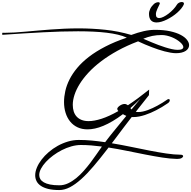

<svg xmlns="http://www.w3.org/2000/svg" viewBox="-20 -1200 1922 1931"><path d="M1665.5 -200.7Q1671.4 -203.6 1676.3 -203.6Q1681.6 -203.6 1684.6 -200Q1687.5 -196.3 1687.5 -190.9Q1687.5 -184.1 1682.1 -175.5Q1676.8 -167 1665.5 -160.2Q1637.2 -140.6 1608.6 -123.5Q1580.1 -106.4 1550.3 -91.3Q1524.9 -78.1 1496.6 -65.9Q1468.3 -53.7 1438.7 -43.9Q1409.2 -34.2 1379.2 -28.3Q1349.1 -22.5 1320.8 -22.5Q1316.9 -22.5 1312.7 -22.5Q1308.6 -22.5 1304.7 -22.9Q1275.9 14.6 1255.9 40.5Q1235.8 66.4 1220.9 86.2Q1206.1 106 1194.3 121.6Q1182.6 137.2 1169.9 154.1Q1157.2 170.9 1141.8 191.4Q1126.5 211.9 1104.5 240.7Q1200.7 256.8 1296.4 276.6Q1392.1 296.4 1481.4 314Q1570.8 331.5 1651.1 343.5Q1731.4 355.5 1797.4 356Q1809.6 356 1815.7 360.4Q1821.8 364.7 1821.8 370.6Q1821.8 380.4 1806.9 389.4Q1792 398.4 1760.7 398.4Q1692.4 397 1611.3 384.3Q1530.3 371.6 1441.4 354.2Q1352.5 336.9 1258.8 317.6Q1165 298.3 1071.8 283.7L1061 297.9Q986.3 395 921.1 471.7Q856 548.3 796.6 601.6Q737.3 654.8 682.9 683.1Q628.4 711.4 575.7 711.4Q510.7 711.4 464.8 700Q418.9 688.5 389.9 668.5Q360.8 648.4 347.4 621.3Q334 594.2 334 563Q334 525.9 351.1 485.1Q368.2 444.3 398.4 404.8Q428.7 365.2 470.2 329.6Q511.7 293.9 560.5 266.8Q609.4 239.7 663.3 223.6Q717.3 207.5 772.9 207.5Q836.9 207.5 902.3 213.6Q967.8 219.7 1037.6 230Q1053.2 209.5 1064.5 194.8Q1075.7 180.2 1086.7 166.3Q1097.7 152.3 1110.4 136.7Q1123 121.1 1141.6 98.4Q1160.2 75.7 1186.3 43.7Q1212.4 11.7 1250.5 -34.7Q1241.2 -38.6 1232.7 -42.7Q1224.1 -46.9 1216.3 -51.8Q1162.6 -11.2 1113.3 17.8Q1064 46.9 1019.5 65.4Q975.1 84 935.3 92.5Q895.5 101.1 860.8 101.1Q803.7 101.1 759.5 80.1Q715.3 59.1 685.3 22Q655.3 -15.1 639.6 -65.2Q624 -115.2 624 -173.8Q624 -227.5 637 -285.2Q649.9 -342.8 679.2 -401.1Q708.5 -459.5 756.6 -517.1Q804.7 -574.7 874.8 -628.7Q944.8 -682.6 1039.1 -731.4Q1133.3 -780.3 1255.4 -821.3Q1217.3 -838.9 1166.5 -851.1Q1115.7 -863.3 1053.7 -870.8Q991.7 -878.4 919.2 -881.8Q846.7 -885.3 765.1 -885.3Q602.1 -885.3 409.4 -875Q216.8 -864.7 0 -849.6Q2.4 -851.6 3.2 -853.3Q3.9 -855 3.9 -856Q3.9 -858.4 2.7 -860.6Q1.5 -862.8 1.5 -864.3Q1.5 -866.7 5.4 -870.6Q12.2 -870.6 18.3 -870.4Q24.4 -870.1 31.2 -870.1Q74.7 -870.1 126.2 -873.3Q177.7 -876.5 235.6 -881.6Q293.5 -886.7 357.2 -892.3Q420.9 -897.9 488.8 -903.1Q556.6 -908.2 627.9 -911.4Q699.2 -914.6 772.5 -914.6Q905.3 -914.6 1037.8 -900.6Q1170.4 -886.7 1300.3 -848.6Q1367.7 -873.5 1426 -886.7Q1484.4 -899.9 1539.1 -899.9Q1627.4 -899.9 1691.9 -885.5Q1756.3 -871.1 1798.6 -848.4Q1840.8 -825.7 1861.3 -798.3Q1881.8 -771 1881.8 -745.6Q1881.8 -729 1873.3 -714.4Q1864.7 -699.7 1848.4 -688.7Q1832 -677.7 1807.4 -671.4Q1782.7 -665 1750.5 -665Q1725.6 -665 1695.8 -670.2Q1666 -675.3 1634.3 -683.6Q1602.5 -691.9 1570.6 -702.6Q1538.6 -713.4 1509.3 -724.6Q1474.1 -737.8 1439.2 -752.7Q1404.3 -767.6 1368.7 -784.2Q1255.4 -741.2 1162.8 -690.2Q1070.3 -639.2 997.3 -583.7Q924.3 -528.3 870.6 -470.5Q816.9 -412.6 781.7 -356Q746.6 -299.3 729.2 -245.8Q711.9 -192.4 711.9 -146Q711.9 -109.4 721.4 -79.3Q731 -49.3 750.7 -27.6Q770.5 -5.9 800.8 6.1Q831.1 18.1 872.1 18.1Q927.2 18.1 1001.2 -5.6Q1075.2 -29.3 1170.4 -83Q1159.2 -94.2 1159.2 -105.5Q1159.2 -111.3 1165.5 -119.6Q1171.9 -127.9 1182.4 -135.5Q1192.9 -143.1 1206.1 -148.7Q1219.2 -154.3 1232.9 -154.3Q1249.5 -154.3 1266.6 -141.6Q1315.4 -173.8 1368.2 -212.6Q1420.9 -251.5 1480 -298.8L1478 -243.2L1345.7 -75.7Q1352.1 -74.2 1358.4 -73.7Q1364.7 -73.2 1371.6 -73.2Q1393.6 -73.2 1417.7 -78.6Q1441.9 -84 1466.6 -93Q1491.2 -102.1 1515.6 -113.5Q1540 -125 1562 -136.7Q1588.4 -150.9 1613.8 -166.7Q1639.2 -182.6 1665.5 -200.7ZM1004.9 273.9Q950.2 266.6 897.7 262.5Q845.2 258.3 793.5 258.3Q746.6 258.3 697.5 272.2Q648.4 286.1 601.8 309.8Q555.2 333.5 513.9 364.3Q472.7 395 441.7 428.5Q410.6 461.9 392.6 496.1Q374.5 530.3 374.5 560.1Q374.5 582.5 385.7 601.3Q397 620.1 421.1 634Q445.3 647.9 483.9 655.8Q522.5 663.6 577.6 663.6Q622.1 663.6 664.8 643.6Q707.5 623.5 747.1 591.1Q786.6 558.6 822.8 517.6Q858.9 476.6 890.4 435.1Q921.9 393.6 948.2 355Q974.6 316.4 994.6 288.6ZM1766.1 -698.7Q1796.9 -698.7 1810.3 -706.3Q1823.7 -713.9 1823.7 -726.6Q1823.7 -737.3 1814.7 -750.5Q1805.7 -763.7 1790 -777.1Q1774.4 -790.5 1753.4 -803.2Q1732.4 -815.9 1708.3 -825.7Q1684.1 -835.4 1658 -841.6Q1631.8 -847.7 1606.4 -847.7Q1580.6 -847.7 1557.1 -845.5Q1533.7 -843.3 1511.2 -838.6Q1488.8 -834 1466.6 -826.9Q1444.3 -819.8 1420.9 -810.5Q1431.6 -806.2 1454.3 -796.1Q1477.1 -786.1 1507.1 -773.7Q1537.1 -761.2 1572 -748Q1606.9 -734.9 1641.6 -723.9Q1676.3 -712.9 1708.7 -705.8Q1741.2 -698.7 1766.1 -698.7ZM1393.1 -208Q1366.7 -181.6 1341.6 -158.4Q1316.4 -135.3 1291.5 -113.3L1294.4 -109.4Q1296.4 -106.9 1298.3 -104.2Q1300.3 -101.6 1302.7 -99.1ZM1528.8 -1160.6Q1538.6 -1168.9 1549.8 -1173.3Q1561 -1177.7 1570.3 -1177.7Q1578.1 -1177.7 1582.8 -1175Q1587.4 -1172.4 1587.4 -1166.5Q1587.4 -1162.1 1585.4 -1158.7Q1581.1 -1148.9 1574.7 -1136.2Q1568.4 -1123.5 1562.3 -1109.9Q1556.2 -1096.2 1552 -1082.8Q1547.9 -1069.3 1547.9 -1057.6Q1547.9 -1035.6 1556.6 -1026.9Q1565.4 -1018.1 1580.1 -1018.1Q1598.6 -1018.1 1624 -1030.5Q1649.4 -1043 1674.8 -1062.5Q1700.2 -1082 1722.7 -1105.7Q1745.1 -1129.4 1758.3 -1151.9Q1766.6 -1166 1780.8 -1172.9Q1794.9 -1179.7 1807.6 -1179.7Q1817.4 -1179.7 1823.7 -1175.8Q1830.1 -1171.9 1830.1 -1163.6Q1830.1 -1160.6 1827.6 -1153.3Q1819.3 -1134.3 1802.5 -1113.8Q1785.6 -1093.3 1763.2 -1073.2Q1740.7 -1053.2 1713.9 -1035.4Q1687 -1017.6 1659.4 -1003.9Q1631.8 -990.2 1605 -982.2Q1578.1 -974.1 1554.7 -974.1Q1538.1 -974.1 1524.2 -978.8Q1510.3 -983.4 1500 -993.7Q1489.7 -1003.9 1484.1 -1020.3Q1478.5 -1036.6 1478.5 -1060.1Q1478.5 -1085 1491 -1111.1Q1503.4 -1137.2 1528.8 -1160.6Z"/></svg>

Font: Meddon
Style: Regular
Weight: 400
Designer: Vernon Adams
Foundry: Vernon Adams
Version: Version 1.000